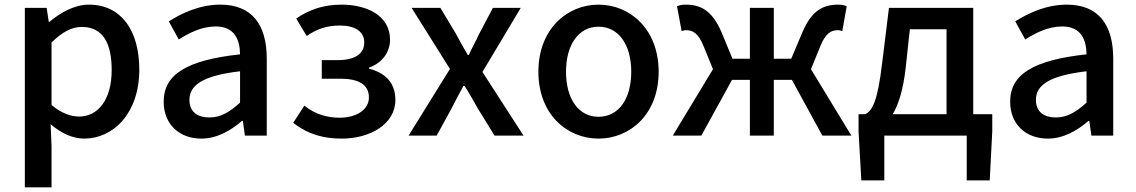

<svg xmlns="http://www.w3.org/2000/svg" viewBox="-20 -584 4891 827"><path d="M87 223H202V45L198 -49C245 -9 294 13 343 13C467 13 580 -95 580 -284C580 -453 502 -564 363 -564C301 -564 241 -530 193 -490H190L181 -550H87ZM321 -82C287 -82 245 -95 202 -132V-401C248 -446 289 -468 332 -468C424 -468 461 -397 461 -282C461 -153 401 -82 321 -82Z M847 13C913 13 972 -20 1022 -63H1026L1035 0H1129V-331C1129 -477 1066 -564 929 -564C841 -564 764 -528 707 -492L750 -414C797 -444 851 -470 909 -470C990 -470 1013 -414 1014 -350C785 -325 685 -264 685 -146C685 -49 752 13 847 13ZM882 -78C833 -78 796 -100 796 -154C796 -216 851 -258 1014 -277V-142C969 -101 930 -78 882 -78Z M1453 13C1573 13 1683 -49 1683 -153C1683 -231 1636 -271 1570 -288V-293C1629 -314 1660 -362 1660 -413C1660 -516 1562 -564 1451 -564C1373 -564 1310 -542 1256 -504L1301 -429C1345 -459 1386 -474 1445 -474C1508 -474 1549 -449 1549 -401C1549 -353 1510 -325 1434 -325H1366V-245H1446C1526 -245 1569 -219 1569 -164C1569 -110 1513 -77 1443 -77C1392 -77 1339 -90 1291 -129L1243 -55C1310 -3 1377 13 1453 13Z M1740 0H1861L1925 -117C1942 -150 1959 -183 1976 -214H1981C2001 -183 2020 -149 2038 -117L2110 0H2235L2058 -274L2223 -550H2103L2045 -440C2041 -432 2037 -425 2034 -417L2010 -370C2007 -363 2003 -355 1999 -347H1995C1977 -378 1959 -409 1943 -440L1877 -550H1753L1918 -287Z M2558 13C2694 13 2817 -92 2817 -275C2817 -458 2694 -564 2558 -564C2422 -564 2299 -458 2299 -275C2299 -92 2422 13 2558 13ZM2558 -81C2472 -81 2418 -158 2418 -275C2418 -391 2472 -469 2558 -469C2645 -469 2699 -391 2699 -275C2699 -158 2645 -81 2558 -81Z M2878 0H3001L3133 -240H3210V0H3313V-240H3391L3522 0H3647L3473 -286L3513 -384C3536 -442 3561 -454 3589 -454C3597 -454 3601 -452 3608 -450L3627 -557C3617 -562 3604 -564 3591 -564C3525 -564 3477 -539 3437 -447L3388 -331H3313V-550H3210V-331H3135L3087 -447C3047 -539 2998 -564 2933 -564C2920 -564 2907 -562 2896 -557L2916 -450C2923 -452 2927 -454 2935 -454C2963 -454 2988 -442 3011 -384L3051 -286Z M3789 0H4144V193H4243L4254 -18V-92H4172V-550H3809L3780 -315C3760 -144 3737 -108 3707 -92H3678V-18L3690 193H3789ZM3881 -291 3899 -458H4057V-92H3825C3850 -133 3870 -196 3881 -291Z M4493 13C4559 13 4618 -20 4668 -63H4672L4681 0H4775V-331C4775 -477 4712 -564 4575 -564C4487 -564 4410 -528 4353 -492L4396 -414C4443 -444 4497 -470 4555 -470C4636 -470 4659 -414 4660 -350C4431 -325 4331 -264 4331 -146C4331 -49 4398 13 4493 13ZM4528 -78C4479 -78 4442 -100 4442 -154C4442 -216 4497 -258 4660 -277V-142C4615 -101 4576 -78 4528 -78Z"/></svg>

Font: DAIFUKU Sans JP Medium
Style: Regular
Weight: 500
Designer: Original font ‘Source Han Sans JP’ : Ryoko NISHIZUKA  (kana, bopomofo & ideographs); Paul D. Hunt (Latin, Greek & Cyrill
Foundry: Daifuku
Version: Version 1.000